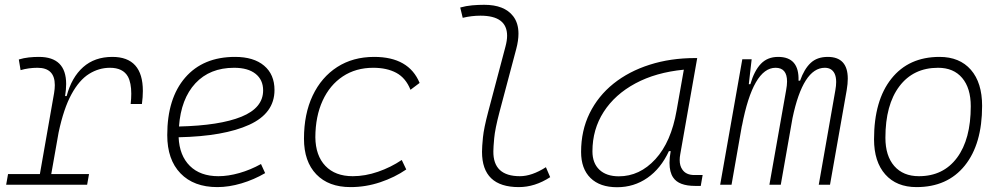

<svg xmlns="http://www.w3.org/2000/svg" viewBox="-20 -762 4142 792"><path d="M5.4 0 13.2 -43.9H144.5L203.1 -377.9Q206.1 -396 206.1 -411.1Q206.1 -482.4 134.8 -482.4Q98.6 -482.4 64.9 -472.7L57.6 -516.6Q78.1 -522.9 98.9 -525.1Q119.6 -527.3 140.6 -527.3Q252.9 -527.3 252.9 -415.5Q252.9 -393.1 248.5 -365.7H254.9Q275.4 -442.9 323 -485.1Q370.6 -527.3 443.4 -527.3Q569.3 -527.3 569.3 -386.7Q569.3 -361.8 565.4 -333H519Q521.5 -356 521.5 -375.5Q521.5 -419.9 507.8 -445.8Q487.3 -482.4 433.6 -482.4Q387.7 -482.4 347.2 -457Q306.6 -431.6 274.7 -373Q242.7 -314.5 221.7 -215.3L191.4 -43.9H347.2L339.4 0Z M880.9 -35.2Q921.4 -35.2 967.5 -48.3Q1013.7 -61.5 1056.6 -85.4L1073.7 -47.9Q1027.8 -21 976.1 -5.6Q924.3 9.8 876.5 9.8Q779.3 9.8 724.6 -46.9Q669.9 -103.5 669.9 -204.6Q669.9 -356.4 743.9 -441.9Q817.9 -527.3 949.7 -527.3Q1026.4 -527.3 1069.3 -491.2Q1112.3 -455.1 1112.3 -390.6Q1112.3 -294.9 1008.1 -247.3Q903.8 -199.7 716.8 -195.8Q720.2 -120.1 763.2 -77.6Q806.2 -35.2 880.9 -35.2ZM718.3 -240.2Q886.2 -244.1 975.8 -280.5Q1065.4 -316.9 1065.4 -389.2Q1065.4 -432.6 1034.2 -457.5Q1002.9 -482.4 945.8 -482.4Q845.7 -482.4 786.1 -418.5Q726.6 -354.5 718.3 -240.2Z M1435.1 -35.2Q1486.3 -35.2 1539.3 -53.5Q1592.3 -71.8 1637.2 -102.1L1655.8 -63Q1608.4 -30.3 1548.6 -10.3Q1488.8 9.8 1425.8 9.8Q1335.4 9.8 1284.7 -43Q1233.9 -95.7 1233.9 -189.9Q1233.9 -292 1269.8 -367.7Q1305.7 -443.4 1370.8 -485.4Q1436 -527.3 1523.4 -527.3Q1666.5 -527.3 1710.9 -419.9L1673.3 -391.6Q1653.8 -440.4 1615 -461.4Q1576.2 -482.4 1519.5 -482.4Q1447.8 -482.4 1394 -446.8Q1340.3 -411.1 1310.8 -346.7Q1281.2 -282.2 1280.8 -195.8Q1281.7 -120.1 1322.3 -77.6Q1362.8 -35.2 1435.1 -35.2Z M2120.1 9.8Q1968.3 9.8 1968.3 -135.7Q1968.3 -157.2 1972.2 -195.6Q1976.1 -233.9 1993.7 -300.3L2064.9 -569.3Q2071.8 -594.7 2071.8 -614.7Q2071.8 -697.3 1961.9 -697.3Q1925.3 -697.3 1888.7 -688.5L1878.4 -731Q1902.8 -737.8 1927.7 -740Q1952.6 -742.2 1977.5 -742.2Q2060.5 -742.2 2096.7 -695.3Q2118.7 -667 2118.7 -623Q2118.7 -594.7 2109.4 -559.6L2040.5 -300.3Q2022 -230 2018.6 -192.1Q2015.1 -154.3 2015.1 -138.2Q2013.7 -35.2 2124.5 -35.2Q2173.8 -35.2 2231.9 -72.3L2249.5 -31.2Q2186.5 9.8 2120.1 9.8Z M2525.4 10.3Q2454.6 10.3 2415.8 -27.8Q2377 -65.9 2377 -135.3Q2377 -223.1 2412.1 -294.7Q2447.3 -366.2 2510.7 -417Q2574.2 -467.8 2660.2 -495.1Q2746.1 -522.5 2847.2 -522.5H2856L2786.1 -126Q2783.7 -113.3 2783.7 -102.1Q2783.7 -78.1 2794.4 -63Q2809.6 -40 2844.2 -40H2878.4L2870.6 4.9H2847.7Q2779.8 4.9 2756.8 -29.8Q2741.7 -51.8 2741.7 -90.3Q2741.7 -111.8 2746.6 -138.7H2739.3Q2706.1 -66.9 2650.6 -28.3Q2595.2 10.3 2525.4 10.3ZM2532.7 -34.7Q2618.7 -34.7 2683.6 -105.5Q2748.5 -176.3 2771 -306.2L2800.8 -474.6Q2685.5 -463.4 2601.1 -418Q2516.6 -372.6 2470.2 -300.5Q2423.8 -228.5 2423.8 -137.7Q2423.8 -88.9 2452.6 -61.8Q2481.4 -34.7 2532.7 -34.7Z M3080.6 -517.6 3068.8 -414.6H3075.2Q3091.3 -470.2 3118.7 -498.8Q3146 -527.3 3189.9 -527.3Q3277.3 -527.3 3273.9 -429.2H3280.3Q3297.4 -477.5 3324 -502.4Q3350.6 -527.3 3394.5 -527.3Q3477.1 -527.3 3477.1 -437.5Q3477.1 -416.5 3472.7 -390.6L3403.8 0H3357.4L3425.8 -389.6Q3429.2 -408.7 3429.2 -423.8Q3429.2 -445.3 3422.4 -459Q3410.6 -482.4 3382.3 -482.4Q3292.5 -482.4 3249 -274.4L3200.7 0H3153.8L3222.7 -389.6Q3226.6 -410.2 3226.6 -425.8Q3226.6 -482.4 3179.2 -482.4Q3086.4 -482.4 3040.5 -242.7V-244.6L2997.6 0H2950.7L3042 -517.6Z M3760.7 9.8Q3678.2 9.8 3631.8 -42.5Q3585.4 -94.7 3585.4 -187.5Q3585.4 -347.7 3657 -437.5Q3728.5 -527.3 3855.5 -527.3Q3938.5 -527.3 3984.9 -474.1Q4031.2 -420.9 4031.2 -325.2Q4031.2 -167.5 3959.7 -78.9Q3888.2 9.8 3760.7 9.8ZM3770.5 -35.2Q3871.1 -35.2 3927.7 -111.3Q3984.4 -187.5 3984.4 -323.7Q3984.4 -398.4 3949 -440.4Q3913.6 -482.4 3849.6 -482.4Q3747.6 -482.4 3689.9 -406Q3632.3 -329.6 3632.3 -193.8Q3632.3 -119.1 3668.9 -77.1Q3705.6 -35.2 3770.5 -35.2Z"/></svg>

Font: CaskaydiaCove NFP ExtraLight
Style: Italic
Weight: 200
Italic angle: -10°
Designer: Aaron Bell
Foundry: Saja Typeworks
Version: Version 2111.001; VTT 6.35;Nerd Fonts 3.1.1